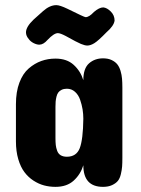

<svg xmlns="http://www.w3.org/2000/svg" viewBox="-20 -727 550 747"><path d="M456.1 -112.8Q456.1 -92.3 455.1 -79.1Q454.1 -65.9 450.2 -49.3Q446.3 -32.7 438.5 -23.2Q430.7 -13.7 416 -6.8Q401.4 0 380.9 0Q304.2 0 304.2 -84Q293.5 -48.8 266.8 -24.4Q240.2 0 195.8 0Q172.9 0 151.6 -5.6Q130.4 -11.2 110.1 -24.4Q89.8 -37.6 75 -57.4Q60.1 -77.1 51 -107.9Q42 -138.7 42 -176.8V-321.8Q42 -369.6 55.4 -405.3Q68.8 -440.9 91.8 -460.7Q114.7 -480.5 140.6 -489.7Q166.5 -499 195.8 -499Q240.2 -499 266.8 -474.6Q293.5 -450.2 304.2 -415Q304.2 -460.9 326.4 -480.5Q348.6 -500 380.9 -500Q400.4 -500 414.3 -493.4Q428.2 -486.8 436.3 -476.8Q444.3 -466.8 449 -451.2Q453.6 -435.5 454.8 -420.7Q456.1 -405.8 456.1 -386.2ZM195.8 -311V-189.9Q195.8 -173.8 197 -162.8Q198.2 -151.9 202.4 -140.4Q206.5 -128.9 216.1 -123Q225.6 -117.2 240.2 -117.2Q277.3 -117.2 290.3 -150.6Q303.2 -184.1 304.2 -265.1Q304.2 -283.2 301.3 -301.5Q298.3 -319.8 291.7 -338.9Q285.2 -357.9 271.7 -369.9Q258.3 -381.8 240.2 -381.8Q228.5 -381.8 220 -377.7Q211.4 -373.5 206.8 -367.2Q202.1 -360.8 199.7 -350.8Q197.3 -340.8 196.5 -332Q195.8 -323.2 195.8 -311ZM235.8 -586.9Q214.4 -598.1 205.1 -598.1Q189.9 -598.1 165 -571.8Q148.9 -553.2 132.8 -553.2Q123 -553.2 110.8 -559.3Q98.6 -565.4 91.8 -575.2Q81.1 -587.4 81.1 -601.1Q81.1 -622.6 110.8 -650.9L147.9 -684.1Q173.8 -707 199.2 -707Q212.9 -707 242.2 -692.9Q308.1 -660.2 313 -660.2Q326.7 -660.2 345.2 -680.2Q366.2 -698.2 381.8 -698.2Q396.5 -696.8 411.1 -682.1Q425.8 -667.5 425.8 -647Q423.3 -626.5 394 -601.1Q362.3 -568.4 347.2 -559.1Q332 -549.8 319.8 -549.8Q310.1 -549.8 294.7 -556.2Q279.3 -562.5 235.8 -586.9Z"/></svg>

Font: Concert One
Style: Regular
Weight: 400
Designer: Johan Kallas, Mihkel Virkus
Foundry: Johan Kallas, Mihkel Virkus
Version: Version 1.003